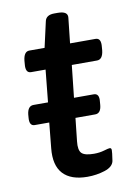

<svg xmlns="http://www.w3.org/2000/svg" viewBox="-77 -700 521 757"><g transform="rotate(-10 183.0 -321.5)"><path d="M212 7Q146 7 114.5 -27Q83 -61 90 -129L100 -230H42Q20 -230 23 -263L24 -276Q28 -309 51 -309H109L122 -438H64Q41 -438 45 -474L46 -487Q50 -523 72 -523H133L156 -625Q161 -650 194 -650H208Q249 -650 246 -624L235 -523H337Q360 -523 356 -487L355 -474Q351 -438 328 -438H227L213 -309H292Q315 -309 311 -276L310 -263Q307 -230 284 -230H205L195 -138Q191 -103 203.5 -90.5Q216 -78 253 -78Q275 -78 293.5 -83.5Q312 -89 317 -89Q324 -89 324 -80Q324 -77 323 -66Q322 -55 319 -37Q314 -14 281 -3.5Q248 7 212 7Z"/></g></svg>

Font: Asap Semi Expanded Semi Expanded Medium
Style: Italic
Weight: 500
Width: 6
Italic angle: -6°
Designer: Pablo Cosgaya
Foundry: Omnibus-Type
Version: Version 3.001; ttfautohint (v1.8.4.7-5d5b)